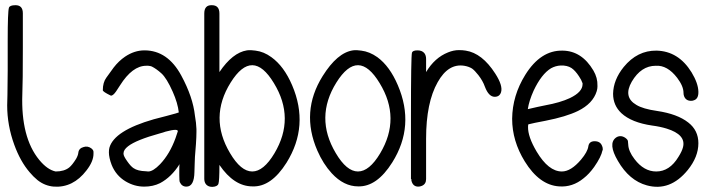

<svg xmlns="http://www.w3.org/2000/svg" viewBox="-20 -732 2753 743"><path d="M40 -711.9Q68.4 -711.9 68.4 -680.7V-546.9Q68.4 -412.1 66.4 -368.2Q60.5 -200.2 131.8 -113.3Q163.1 -75.2 195.3 -68.4Q228.5 -68.4 248 -84Q259.8 -93.8 274.4 -117.2Q282.2 -130.9 283.2 -141.6Q285.2 -158.2 303.7 -163.1Q319.3 -168 333 -158.2Q341.8 -151.4 341.8 -144.5V-136.7Q341.8 -107.4 314.5 -72.3Q262.7 -4.9 188.5 -9.8Q153.3 -12.7 125 -35.2Q108.4 -48.8 94.7 -65.4Q58.6 -107.4 35.2 -171.9Q7.8 -247.1 7.8 -324.2L8.8 -365.2Q9.8 -406.2 9.8 -459V-574.2Q9.8 -688.5 14.6 -702.1Q17.6 -711.9 40 -711.9Z M458 -138.7V-136.7Q458 -127.9 472.7 -107.4Q486.3 -87.9 497.1 -81.1Q512.7 -70.3 543.9 -69.3L553.7 -68.4Q572.3 -68.4 599.6 -96.7Q636.7 -135.7 659.2 -197.3Q667 -219.7 668 -223.6Q668 -224.6 668 -224.6Q668 -229.5 658.2 -229.5Q646.5 -229.5 621.1 -222.7Q610.4 -218.8 598.6 -215.8Q506.8 -190.4 475.6 -166Q458 -152.3 458 -138.7ZM673.8 -73.2Q673.8 -93.8 674.8 -96.7Q643.6 -46.9 599.6 -23.4Q572.3 -9.8 538.1 -9.8Q500 -9.8 465.8 -30.3Q428.7 -52.7 412.1 -93.8Q401.4 -122.1 401.4 -142.6Q401.4 -152.3 403.3 -160.2Q421.9 -226.6 575.2 -270.5Q580.1 -271.5 624 -283.2Q671.9 -295.9 671.9 -296.9Q668 -333 648.4 -377Q625 -429.7 604.5 -448.2Q585 -465.8 567.4 -474.6Q563.5 -476.6 553.7 -477.5Q549.8 -477.5 545.9 -477.5Q492.2 -477.5 444.3 -401.4Q426.8 -373 419.9 -367.2Q412.1 -360.4 408.2 -362.3Q377.9 -377 377.9 -382.8Q377.9 -413.1 391.6 -431.6Q410.2 -458 419.9 -470.7Q439.5 -496.1 463.9 -512.7Q500 -537.1 539.1 -537.1Q628.9 -537.1 681.6 -439.5Q726.6 -356.4 734.4 -284.2Q739.3 -256.8 740.2 -232.4Q740.2 -227.5 740.2 -220.7Q740.2 -203.1 738.3 -174.8Q738.3 -174.8 734.4 -125L733.4 -98.6Q732.4 -72.3 732.4 -66.4Q731.4 -9.8 701.2 -9.8Q683.6 -9.8 675.8 -27.3Q673.8 -31.2 673.8 -53.7Q673.8 -60.5 673.8 -73.2Z M1040 -410.2Q957 -547.9 872.6 -412.6Q788.1 -277.3 870.1 -139.6Q912.1 -68.4 956.1 -68.4Q1000 -68.4 1042 -138.7Q1123 -274.4 1040 -410.2ZM957 -10.7Q885.7 -10.7 829.1 -93.8Q829.1 -31.2 825.2 -20.5Q821.3 -9.8 801.8 -8.8Q794.9 -8.8 789.1 -10.7Q770.5 -17.6 770.5 -41V-679.7Q770.5 -712.9 799.8 -711.9Q829.1 -711.9 829.1 -679.7V-453.1Q879.9 -528.3 935.5 -537.1Q950.2 -539.1 968.8 -536.1Q1001 -532.2 1030.3 -510.7Q1079.1 -475.6 1110.4 -402.3Q1177.7 -245.1 1088.9 -102.5Q1029.3 -7.8 957 -10.7Q957 -10.7 957 -10.7Z M1366.2 -10.7Q1366.2 -10.7 1366.2 -10.7Q1310.5 -10.7 1263.7 -61.5Q1230.5 -97.7 1208 -149.4Q1142.6 -299.8 1228.5 -437.5Q1285.2 -528.3 1345.7 -537.1Q1359.4 -539.1 1377.9 -536.1Q1410.2 -532.2 1440.4 -510.7Q1488.3 -475.6 1519.5 -402.3Q1586.9 -245.1 1498 -103.5Q1438.5 -8.8 1366.2 -10.7ZM1449.2 -410.2Q1366.2 -547.9 1281.7 -412.6Q1197.3 -277.3 1279.3 -139.6Q1321.3 -68.4 1365.2 -68.4Q1409.2 -68.4 1451.2 -138.7Q1532.2 -274.4 1449.2 -410.2Z M1572.3 -32.2Q1571.3 -38.1 1572.3 -39.1H1571.3H1570.3V-47.9V-53.7V-283.2Q1570.3 -512.7 1574.2 -528.3Q1577.1 -537.1 1595.7 -537.1Q1613.3 -537.1 1622.1 -526.4Q1628.9 -517.6 1628.9 -503.9V-453.1Q1662.1 -508.8 1713.9 -529.3Q1735.4 -538.1 1755.9 -538.1Q1770.5 -538.1 1782.2 -536.1Q1845.7 -526.4 1896.5 -447.3Q1926.8 -400.4 1918.9 -375Q1913.1 -357.4 1894.5 -357.4Q1871.1 -357.4 1856.4 -396.5Q1848.6 -418.9 1831.1 -441.4Q1817.4 -459 1806.6 -466.8Q1793.9 -474.6 1776.4 -477.5Q1714.8 -487.3 1673.8 -414.1Q1628.9 -335 1628.9 -195.3V-48.8V-40V-39.1Q1628.9 -19.5 1612.3 -12.7Q1605.5 -9.8 1598.6 -9.8Q1578.1 -9.8 1572.3 -32.2Z M2256.8 -166Q2259.8 -185.5 2281.2 -185.5Q2302.7 -185.5 2309.6 -168Q2312.5 -162.1 2312.5 -156.2Q2312.5 -153.3 2312.5 -150.4Q2312.5 -150.4 2311.5 -150.4Q2306.6 -125 2279.3 -85.9Q2259.8 -58.6 2238.3 -42Q2195.3 -6.8 2143.6 -10.7Q2067.4 -15.6 2010.7 -107.4Q1961.9 -186.5 1961.9 -272.5Q1962.9 -362.3 2012.7 -442.4Q2072.3 -538.1 2157.2 -536.1Q2231.4 -535.2 2276.4 -459Q2293 -430.7 2292 -400.4Q2292 -397.5 2292 -396.5Q2292 -388.7 2289.1 -378.9Q2274.4 -331.1 2216.8 -302.7Q2170.9 -280.3 2090.8 -264.6Q2075.2 -261.7 2050.8 -256.8Q2026.4 -251 2025.4 -251Q2023.4 -251 2023.4 -241.2Q2022.5 -203.1 2056.6 -145.5Q2102.5 -68.4 2154.3 -68.4Q2189.5 -68.4 2228.5 -114.3Q2253.9 -144.5 2256.8 -166ZM2022.5 -309.6Q2063.5 -319.3 2088.9 -324.2Q2148.4 -335 2185.5 -352.5Q2234.4 -376 2234.4 -406.2Q2234.4 -406.2 2234.4 -412.1Q2234.4 -408.2 2233.4 -412.1Q2230.5 -421.9 2220.7 -436.5Q2206.1 -459 2191.4 -468.8Q2174.8 -479.5 2149.4 -478.5Q2129.9 -477.5 2112.3 -467.8Q2075.2 -445.3 2044.9 -380.9Q2027.3 -341.8 2022.5 -309.6Z M2363.3 -199.2Q2371.1 -205.1 2380.9 -205.1Q2390.6 -205.1 2400.4 -198.2Q2411.1 -190.4 2410.2 -182.6L2411.1 -172.9Q2412.1 -146.5 2435.5 -116.2Q2471.7 -68.4 2519.5 -68.4Q2571.3 -68.4 2605.5 -125Q2619.1 -146.5 2623 -162.1Q2635.7 -210.9 2559.6 -234.4Q2534.2 -242.2 2503.9 -246.1Q2423.8 -257.8 2384.8 -293.9Q2352.5 -324.2 2352.5 -369.1Q2353.5 -422.9 2393.6 -472.7Q2446.3 -537.1 2520.5 -536.1Q2605.5 -534.2 2656.2 -452.1Q2681.6 -410.2 2682.6 -377.9Q2683.6 -349.6 2665 -343.8Q2660.2 -341.8 2654.3 -341.8Q2633.8 -341.8 2627 -360.4Q2625 -366.2 2625 -373Q2625 -398.4 2600.6 -430.7Q2562.5 -480.5 2517.6 -477.5Q2517.6 -477.5 2517.6 -477.5Q2460.9 -477.5 2424.8 -416Q2390.6 -356.4 2442.4 -326.2Q2467.8 -310.5 2522.5 -302.7Q2601.6 -291 2643.6 -257.8Q2682.6 -227.5 2682.6 -177.7Q2682.6 -125 2641.6 -74.2Q2573.2 9.8 2483.4 -14.6Q2415 -33.2 2371.1 -109.4Q2332 -175.8 2363.3 -199.2Z"/></svg>

Font: otype
Style: Regular
Weight: 400
Designer: ironsmith
Version: 4